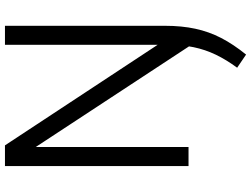

<svg xmlns="http://www.w3.org/2000/svg" viewBox="-139 -641 1012 774"><g transform="rotate(-90 367.0 -254.0)"><path d="M581.5 24 141 -647H161.5V0H84.5V-740H168L603 -79.5ZM534 232 481 196Q513 152.5 533.5 110Q554 67.5 563.8 20.2Q573.5 -27 573.5 -85V-740H650V-94.5Q650 -27.5 638.2 27.2Q626.5 82 600.8 131.8Q575 181.5 534 232Z"/></g></svg>

Font: Encode Sans SC
Style: Regular
Weight: 400
Version: Version 3.002